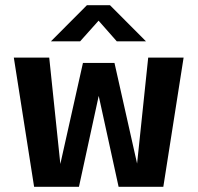

<svg xmlns="http://www.w3.org/2000/svg" viewBox="-20 -723 765 743"><path d="M112 0 33.5 -500H170.5L213.5 -88.5L301 -479.5H423L510.5 -90L553.5 -500H690.5L612 0H439L362 -352L285.5 0ZM177 -563 316.5 -703H405.5L545 -563H432L361.5 -643L290 -563Z"/></svg>

Font: Trispace SemiCondensed SemiBold
Style: Regular
Weight: 600
Width: 4
Designer: Tyler Finck
Foundry: Etcetera Type Company
Version: Version 1.210; ttfautohint (v1.8.3)